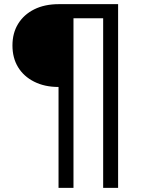

<svg xmlns="http://www.w3.org/2000/svg" viewBox="-20 -725 694 925"><path d="M262 180V-306Q195 -306 144.5 -331.5Q94 -357 67 -401.5Q40 -446 40 -506Q40 -566 67.5 -610.5Q95 -655 145 -680Q195 -705 264 -705H549V180H477V-637H334V180Z"/></svg>

Font: Nunito Sans 10pt SemiExpanded
Style: Regular
Weight: 400
Width: 6
Designer: Vernon Adams
Foundry: Vernon Adams
Version: Version 3.101;gftools[0.9.27]